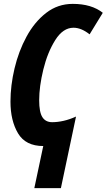

<svg xmlns="http://www.w3.org/2000/svg" viewBox="-20 -744 550 990"><path d="M294 226 372 -143Q339 -128 308 -121Q277 -114 249 -114Q215 -114 198.5 -140Q182 -166 182 -227Q182 -298 203.5 -386Q225 -474 265 -537.5Q305 -601 359 -601Q399 -601 442 -567L510 -678Q452 -724 355 -724Q278 -724 218 -677.5Q158 -631 117 -555.5Q76 -480 55 -391.5Q34 -303 34 -220Q34 -122 73 -56.5Q112 9 203 9L157 226Z"/></svg>

Font: Noto Sans UI Condensed ExtraBold
Style: Italic
Weight: 800
Width: 3
Designer: Monotype Design Team
Foundry: Monotype Imaging Inc.
Version: 1.001